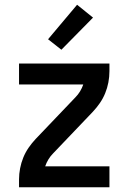

<svg xmlns="http://www.w3.org/2000/svg" viewBox="-20 -787 540 807"><path d="M60 0V-33Q60 -56 64.5 -79.5Q69 -103 78 -125Q87 -147 100.5 -166.5Q114 -186 130 -203L297 -378Q308 -389 316.5 -403Q325 -417 330 -432H60V-520H440V-488Q440 -464 435.5 -440.5Q431 -417 422 -395Q413 -373 399.5 -353.5Q386 -334 370 -317L203 -142Q192 -131 183.5 -117Q175 -103 170 -88H440V0ZM238 -578 182 -622 304 -767 371 -713Z"/></svg>

Font: Iosevka Curly Semibold
Style: Regular
Weight: 600
Monospace: yes
Designer: Belleve Invis
Foundry: Belleve Invis
Version: Version 22.1.2; ttfautohint (v1.8.4)